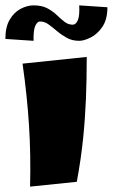

<svg xmlns="http://www.w3.org/2000/svg" viewBox="-37 -685 420 715"><path d="M249 -8 75 10Q78 -109 71 -218.5Q64 -328 47 -448L286 -473Q286 -390 283 -316.5Q280 -243 272.5 -169Q265 -95 249 -8ZM88 -533 -17 -540Q-17 -585 -0.5 -612.5Q16 -640 40.5 -652.5Q65 -665 88 -665Q119 -665 139.5 -654Q160 -643 174.5 -629Q189 -615 203 -604Q217 -593 234 -593Q245 -593 252.5 -609Q260 -625 258 -665L363 -658Q363 -613 344.5 -585.5Q326 -558 301 -545.5Q276 -533 258 -533Q232 -533 212 -544Q192 -555 175.5 -569Q159 -583 144 -594Q129 -605 112 -605Q102 -605 94.5 -589Q87 -573 88 -533Z"/></svg>

Font: Marhey ExtraBold
Style: Regular
Weight: 800
Designer: Nur Syamsi & Bustanul Arifin
Foundry: Namelatype
Version: Version 1.000; ttfautohint (v1.8.4.7-5d5b)